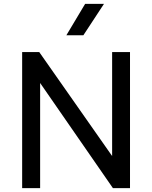

<svg xmlns="http://www.w3.org/2000/svg" viewBox="-20 -968 784 988"><path d="M94 0V-700H182L557 -165V-700H649V0H561L186.5 -541V0ZM321.5 -786.5 418 -948H515L409 -786.5Z"/></svg>

Font: Geologica Light
Style: Regular
Weight: 300
Designer: Sindre Bremnes, Frode Helland
Foundry: Monokrom Skriftforlag AS
Version: Version 1.010; ttfautohint (v1.8.4.7-5d5b);gftools[0.9.28]